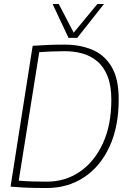

<svg xmlns="http://www.w3.org/2000/svg" viewBox="-20 -934 647 964"><path d="M215 10Q159 10 119.5 8.5Q80 7 33 3L144 -704Q186 -707 224.5 -708.5Q263 -710 305 -710Q380 -710 441.5 -685Q503 -660 539.5 -600Q576 -540 576 -435Q576 -297 529.5 -197Q483 -97 401.5 -43.5Q320 10 215 10ZM216 -22Q308 -22 381 -72Q454 -122 496.5 -214Q539 -306 539 -433Q539 -504 520 -551.5Q501 -599 468 -626.5Q435 -654 393.5 -665.5Q352 -677 306 -677Q271 -677 235 -675.5Q199 -674 177 -672L74 -27Q110 -24 142.5 -23Q175 -22 216 -22ZM502 -914 368 -744H324L244 -914H275L350 -770L469 -914Z"/></svg>

Font: Georama ExtraLight
Style: Italic
Weight: 200
Italic angle: -9°
Designer: Jean-Baptiste Levee
Foundry: Production Type
Version: Version 1.000